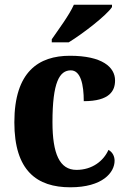

<svg xmlns="http://www.w3.org/2000/svg" viewBox="-20 -786 542 816"><path d="M200 -619V-606H272C334 -644 433 -721 456 -756V-766H294C274 -721 228 -660 200 -619ZM279 10C416 10 467 -53 467 -103C467 -121 459 -139 441 -149C420 -102 372 -64 305 -64C233 -64 203 -133 203 -267C203 -437 233 -487 281 -487C323 -487 336 -426 336 -356C447 -356 469 -401 469 -444C469 -501 414 -549 277 -549C145 -549 41 -482 41 -266C41 -60 137 10 279 10Z"/></svg>

Font: Noto Serif Armenian SemiCondensed
Style: Bold
Weight: 700
Width: 4
Designer: Monotype Design Team
Foundry: Monotype Imaging Inc.
Version: Version 2.008